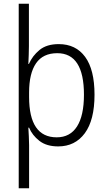

<svg xmlns="http://www.w3.org/2000/svg" viewBox="-20 -780 582 1036"><path d="M490 -269Q490 -132 437.5 -61Q385 10 294 10Q231 10 192.5 -20Q154 -50 137 -91H133Q134 -71 135.5 -45Q137 -19 137 3V236H81V-760H136V-531Q136 -511 135 -483.5Q134 -456 133 -435H136Q155 -479 193.5 -510.5Q232 -542 297 -542Q389 -542 439.5 -473Q490 -404 490 -269ZM433 -269Q433 -493 289 -493Q212 -493 174.5 -438.5Q137 -384 137 -281V-257Q137 -39 286 -39Q358 -39 395.5 -97.5Q433 -156 433 -269Z"/></svg>

Font: Noto Sans Tamil SemiCondensed Light
Style: Regular
Weight: 300
Width: 4
Designer: Jelle Bosma - Monotype Design Team
Foundry: Monotype Imaging Inc.
Version: Version 2.004; ttfautohint (v1.8.4.7-5d5b)